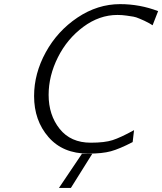

<svg xmlns="http://www.w3.org/2000/svg" viewBox="-20 -731 790 935"><path d="M146 -263.2Q146 -373 202.9 -476.6Q259.8 -580.1 357.4 -645.5Q455.1 -710.9 564.9 -710.9Q661.1 -710.9 750 -676.8L723.1 -607.9L706.1 -618.2Q688 -627.9 683.1 -629.9Q678.2 -631.8 660.2 -639.9Q642.1 -647.9 629.6 -649.9Q617.2 -651.9 596.2 -655Q575.2 -658.2 551.8 -658.2Q463.9 -658.2 385.5 -600.1Q307.1 -542 262 -451.9Q216.8 -361.8 216.8 -269Q216.8 -170.9 270.5 -103.5Q324.2 -36.1 421.9 -36.1Q489.7 -36.1 528.3 -48.6Q566.9 -61 632.8 -97.2L626 -39.1Q562 -5.9 520 5.6Q478 17.1 409.2 17.1Q286.1 17.1 216.1 -63.5Q146 -144 146 -263.2ZM267.1 184.1 378.9 18.1H429.2L325.2 184.1Z"/></svg>

Font: CMU Bright
Style: Oblique
Weight: 500
Italic angle: -12°
Version: Version 0.7.0